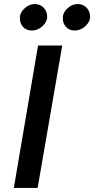

<svg xmlns="http://www.w3.org/2000/svg" viewBox="-20 -924 463 944"><path d="M289 -840C289 -837 289 -835 289 -832C289 -804 309 -774 346 -774C347 -774 348 -774 349 -774C365 -774 381 -780 397 -793C412 -806 421 -820 423 -837C423 -839 423 -841 423 -843C423 -874 400 -903 365 -904C364 -904 363 -904 362 -904C345 -904 329 -898 314 -885C299 -872 290 -857 289 -840ZM78 -840C78 -837 78 -835 78 -832C78 -804 98 -774 135 -774C136 -774 137 -774 138 -774C154 -774 170 -780 186 -793C201 -806 210 -820 212 -837C212 -839 212 -841 212 -843C212 -874 189 -903 153 -904C152 -904 151 -904 151 -904C134 -904 118 -898 103 -885C88 -872 79 -857 78 -840ZM167 -700 48 0H165L286 -700Z"/></svg>

Font: Jost Medium
Style: Italic
Weight: 500
Italic angle: -5°
Version: Version 3.710